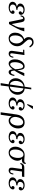

<svg xmlns="http://www.w3.org/2000/svg" viewBox="2350 -3130 1030 5770"><g transform="rotate(90 2865.0 -245.0)"><path d="M321 -335Q321 -359 337 -375.5Q353 -392 377 -390Q361 -410 336 -422.5Q311 -435 278 -435Q229 -435 199 -407Q169 -379 169 -334Q169 -299 195.5 -276.5Q222 -254 277 -254L272 -219Q221 -219 186 -205.5Q151 -192 133.5 -167.5Q116 -143 116 -110Q116 -70 147.5 -47.5Q179 -25 225 -25Q258 -25 286.5 -37.5Q315 -50 337 -70Q316 -73 305 -87Q294 -101 294 -115Q294 -141 310.5 -154Q327 -167 348 -167Q367 -167 382 -153.5Q397 -140 397 -118Q397 -87 373 -57.5Q349 -28 306 -9Q263 10 204 10Q169 10 138.5 2.5Q108 -5 84.5 -20Q61 -35 47.5 -56.5Q34 -78 34 -106Q34 -157 71 -191Q108 -225 180 -238Q127 -252 106.5 -279Q86 -306 86 -336Q86 -375 110 -405Q134 -435 176 -452.5Q218 -470 271 -470Q323 -470 357.5 -453.5Q392 -437 409 -412Q426 -387 426 -360Q426 -332 408.5 -312.5Q391 -293 365 -293Q346 -293 333.5 -305.5Q321 -318 321 -335Z M923 -460Q908 -402 884 -344.5Q860 -287 830 -229.5Q800 -172 767.5 -114.5Q735 -57 702 0H639L702 -84H707Q747 -150 769 -200Q791 -250 801 -291.5Q811 -333 813.5 -373.5Q816 -414 816 -460ZM552 -470Q584 -470 603 -458Q622 -446 632 -424.5Q642 -403 647 -374L702 -84L639 0L566 -351Q559 -386 553 -405.5Q547 -425 524 -425Q509 -425 494.5 -407Q480 -389 475 -350H440Q445 -386 458.5 -413Q472 -440 495 -455Q518 -470 552 -470Z M1168 -616Q1168 -580 1188.5 -549.5Q1209 -519 1239 -489Q1269 -459 1299 -424.5Q1329 -390 1349.5 -346.5Q1370 -303 1370 -245Q1370 -175 1338 -117Q1306 -59 1252.5 -24.5Q1199 10 1134 10Q1055 10 1008.5 -43Q962 -96 962 -185Q962 -262 995 -324Q1028 -386 1084 -423Q1140 -460 1210 -460L1200 -425Q1154 -425 1118.5 -393.5Q1083 -362 1063.5 -308.5Q1044 -255 1044 -187Q1044 -109 1071 -67Q1098 -25 1146 -25Q1187 -25 1218.5 -53.5Q1250 -82 1268 -128.5Q1286 -175 1286 -230Q1286 -280 1272 -315Q1258 -350 1236.5 -376.5Q1215 -403 1190.5 -425Q1166 -447 1144.5 -470Q1123 -493 1109 -522Q1095 -551 1095 -591Q1095 -636 1114 -669.5Q1133 -703 1168 -721.5Q1203 -740 1252 -740Q1299 -740 1333.5 -717.5Q1368 -695 1408 -630L1377 -609Q1335 -663 1306.5 -679Q1278 -695 1252 -695Q1215 -695 1191.5 -674Q1168 -653 1168 -616Z M1682 -130H1717Q1706 -54 1673 -22Q1640 10 1596 10Q1575 10 1557 4Q1539 -2 1527 -15.5Q1515 -29 1510 -51Q1505 -73 1509 -105L1553 -420L1548 -425H1473L1478 -460Q1504 -460 1530 -460.5Q1556 -461 1581 -462Q1606 -463 1630 -465L1634 -460L1583 -99Q1579 -66 1587.5 -50.5Q1596 -35 1617 -35Q1629 -35 1642 -42Q1655 -49 1665.5 -69.5Q1676 -90 1682 -130Z M1892 10Q1837 10 1800.5 -39.5Q1764 -89 1764 -180Q1764 -260 1792 -325.5Q1820 -391 1867.5 -430.5Q1915 -470 1975 -470Q2005 -470 2026.5 -457Q2048 -444 2061.5 -412Q2075 -380 2083.5 -324.5Q2092 -269 2097 -185H2062Q2057 -295 2038.5 -360Q2020 -425 1973 -425Q1947 -425 1924.5 -404.5Q1902 -384 1885 -349Q1868 -314 1858.5 -269Q1849 -224 1849 -174Q1849 -104 1867.5 -69.5Q1886 -35 1917 -35Q1938 -35 1963.5 -54.5Q1989 -74 2021 -121Q2053 -168 2091.5 -251Q2130 -334 2177 -460H2267Q2199 -323 2144.5 -232Q2090 -141 2046 -88Q2002 -35 1964.5 -12.5Q1927 10 1892 10ZM2146 10Q2113 10 2095.5 -10.5Q2078 -31 2071.5 -62Q2065 -93 2064 -126.5Q2063 -160 2062 -185H2097Q2101 -128 2111.5 -91.5Q2122 -55 2152 -55Q2163 -55 2178.5 -63Q2194 -71 2208 -94Q2222 -117 2228 -161H2263Q2253 -85 2224 -37.5Q2195 10 2146 10Z M2411 -205Q2411 -153 2427 -112.5Q2443 -72 2471 -48.5Q2499 -25 2535 -25L2525 10Q2470 10 2426 -16.5Q2382 -43 2356.5 -90Q2331 -137 2331 -199Q2331 -255 2351.5 -304Q2372 -353 2408 -390Q2444 -427 2491.5 -448.5Q2539 -470 2593 -470L2583 -435Q2535 -435 2496 -404Q2457 -373 2434 -321Q2411 -269 2411 -205ZM2748 -255Q2748 -307 2732 -347.5Q2716 -388 2688.5 -411.5Q2661 -435 2624 -435L2634 -470Q2689 -470 2733 -443.5Q2777 -417 2802.5 -370Q2828 -323 2828 -261Q2828 -206 2807.5 -156.5Q2787 -107 2751 -70Q2715 -33 2667.5 -11.5Q2620 10 2566 10L2576 -25Q2624 -25 2663 -56Q2702 -87 2725 -139Q2748 -191 2748 -255ZM2478 250 2616 -670H2666L2548 250Z M3197 -335Q3197 -359 3213 -375.5Q3229 -392 3253 -390Q3237 -410 3212 -422.5Q3187 -435 3154 -435Q3105 -435 3075 -407Q3045 -379 3045 -334Q3045 -299 3071.5 -276.5Q3098 -254 3153 -254L3148 -219Q3097 -219 3062 -205.5Q3027 -192 3009.5 -167.5Q2992 -143 2992 -110Q2992 -70 3023.5 -47.5Q3055 -25 3101 -25Q3134 -25 3162.5 -37.5Q3191 -50 3213 -70Q3192 -73 3181 -87Q3170 -101 3170 -115Q3170 -141 3186.5 -154Q3203 -167 3224 -167Q3243 -167 3258 -153.5Q3273 -140 3273 -118Q3273 -87 3249 -57.5Q3225 -28 3182 -9Q3139 10 3080 10Q3045 10 3014.5 2.5Q2984 -5 2960.5 -20Q2937 -35 2923.5 -56.5Q2910 -78 2910 -106Q2910 -157 2947 -191Q2984 -225 3056 -238Q3003 -252 2982.5 -279Q2962 -306 2962 -336Q2962 -375 2986 -405Q3010 -435 3052 -452.5Q3094 -470 3147 -470Q3199 -470 3233.5 -453.5Q3268 -437 3285 -412Q3302 -387 3302 -360Q3302 -332 3284.5 -312.5Q3267 -293 3241 -293Q3222 -293 3209.5 -305.5Q3197 -318 3197 -335ZM3258 -720 3135 -550H3105L3168 -720Z M3662 -470Q3719 -470 3759 -446.5Q3799 -423 3819.5 -379.5Q3840 -336 3840 -274Q3840 -217 3822 -166Q3804 -115 3771.5 -75Q3739 -35 3697 -12.5Q3655 10 3607 10Q3552 10 3521 -17.5Q3490 -45 3476 -83L3429 250H3354L3421 -229Q3432 -308 3464 -361.5Q3496 -415 3546 -442.5Q3596 -470 3662 -470ZM3606 -35Q3645 -35 3678.5 -65Q3712 -95 3733 -148.5Q3754 -202 3754 -270Q3754 -348 3727 -386.5Q3700 -425 3654 -425Q3622 -425 3595 -407.5Q3568 -390 3547.5 -361.5Q3527 -333 3514 -298Q3501 -263 3496 -228Q3488 -169 3502 -125.5Q3516 -82 3544.5 -58.5Q3573 -35 3606 -35Z M4208 -335Q4208 -359 4224 -375.5Q4240 -392 4264 -390Q4248 -410 4223 -422.5Q4198 -435 4165 -435Q4116 -435 4086 -407Q4056 -379 4056 -334Q4056 -299 4082.5 -276.5Q4109 -254 4164 -254L4159 -219Q4108 -219 4073 -205.5Q4038 -192 4020.5 -167.5Q4003 -143 4003 -110Q4003 -70 4034.5 -47.5Q4066 -25 4112 -25Q4145 -25 4173.5 -37.5Q4202 -50 4224 -70Q4203 -73 4192 -87Q4181 -101 4181 -115Q4181 -141 4197.5 -154Q4214 -167 4235 -167Q4254 -167 4269 -153.5Q4284 -140 4284 -118Q4284 -87 4260 -57.5Q4236 -28 4193 -9Q4150 10 4091 10Q4056 10 4025.5 2.5Q3995 -5 3971.5 -20Q3948 -35 3934.5 -56.5Q3921 -78 3921 -106Q3921 -157 3958 -191Q3995 -225 4067 -238Q4014 -252 3993.5 -279Q3973 -306 3973 -336Q3973 -375 3997 -405Q4021 -435 4063 -452.5Q4105 -470 4158 -470Q4210 -470 4244.5 -453.5Q4279 -437 4296 -412Q4313 -387 4313 -360Q4313 -332 4295.5 -312.5Q4278 -293 4252 -293Q4233 -293 4220.5 -305.5Q4208 -318 4208 -335Z M4908 -503Q4908 -482 4901.5 -460Q4895 -438 4877.5 -419.5Q4860 -401 4829 -392.5Q4798 -384 4750 -390Q4770 -374 4783.5 -352.5Q4797 -331 4804 -307.5Q4811 -284 4811 -260Q4811 -209 4792.5 -160.5Q4774 -112 4741 -73.5Q4708 -35 4663 -12.5Q4618 10 4565 10Q4512 10 4472 -15Q4432 -40 4410 -85.5Q4388 -131 4388 -190Q4388 -245 4406.5 -295.5Q4425 -346 4458 -385Q4491 -424 4536 -447Q4581 -470 4634 -470Q4652 -470 4672.5 -468.5Q4693 -467 4715 -465Q4737 -463 4761 -461.5Q4785 -460 4809 -460Q4873 -460 4873 -503ZM4574 -25Q4609 -25 4637 -45Q4665 -65 4685 -99.5Q4705 -134 4715.5 -179Q4726 -224 4726 -274Q4726 -329 4713 -364.5Q4700 -400 4677 -417.5Q4654 -435 4625 -435Q4590 -435 4562 -415Q4534 -395 4514 -360.5Q4494 -326 4483.5 -281Q4473 -236 4473 -186Q4473 -131 4486 -95.5Q4499 -60 4522 -42.5Q4545 -25 4574 -25Z M5288 -390H4983Q4950 -390 4932.5 -376.5Q4915 -363 4912 -342H4877Q4881 -370 4896 -397Q4911 -424 4939 -442Q4967 -460 5009 -460H5298ZM5135 -394 5094 -99Q5090 -66 5098.5 -50.5Q5107 -35 5128 -35Q5140 -35 5152.5 -42Q5165 -49 5176 -69.5Q5187 -90 5192 -130H5227Q5217 -54 5184 -22Q5151 10 5107 10Q5086 10 5068 4Q5050 -2 5038 -15.5Q5026 -29 5021 -51Q5016 -73 5020 -105L5060 -394Z M5597 -335Q5597 -359 5613 -375.5Q5629 -392 5653 -390Q5637 -410 5612 -422.5Q5587 -435 5554 -435Q5505 -435 5475 -407Q5445 -379 5445 -334Q5445 -299 5471.5 -276.5Q5498 -254 5553 -254L5548 -219Q5497 -219 5462 -205.5Q5427 -192 5409.5 -167.5Q5392 -143 5392 -110Q5392 -70 5423.5 -47.5Q5455 -25 5501 -25Q5534 -25 5562.5 -37.5Q5591 -50 5613 -70Q5592 -73 5581 -87Q5570 -101 5570 -115Q5570 -141 5586.5 -154Q5603 -167 5624 -167Q5643 -167 5658 -153.5Q5673 -140 5673 -118Q5673 -87 5649 -57.5Q5625 -28 5582 -9Q5539 10 5480 10Q5445 10 5414.5 2.5Q5384 -5 5360.5 -20Q5337 -35 5323.5 -56.5Q5310 -78 5310 -106Q5310 -157 5347 -191Q5384 -225 5456 -238Q5403 -252 5382.5 -279Q5362 -306 5362 -336Q5362 -375 5386 -405Q5410 -435 5452 -452.5Q5494 -470 5547 -470Q5599 -470 5633.5 -453.5Q5668 -437 5685 -412Q5702 -387 5702 -360Q5702 -332 5684.5 -312.5Q5667 -293 5641 -293Q5622 -293 5609.5 -305.5Q5597 -318 5597 -335Z"/></g></svg>

Font: Brygada 1918
Style: Italic
Weight: 400
Italic angle: -8°
Designer: Mateusz Machalski | Borys Kosmynka | Przemek Hoffer
Foundry: NIEPODLEGLA 2018
Version: Version 3.006